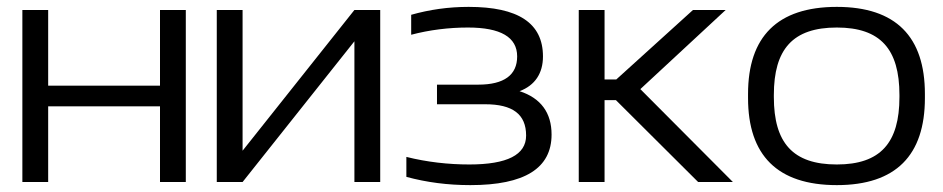

<svg xmlns="http://www.w3.org/2000/svg" viewBox="-20 -529 2740 558"><path d="M45 0H120V-220H445V0H520V-500H445V-280H120V-500H45Z M610 0H685L1010 -409V0H1085V-500H1010L685 -91V-500H610Z M1370 -283H1250V-226H1390C1470 -226 1509 -197 1509 -135C1509 -79 1454 -51 1344 -51C1283 -51 1221 -58 1161 -73V-15C1220 1 1281 9 1347 9C1505 9 1583 -40 1583 -138C1583 -201 1552 -244 1490 -264C1535 -281 1558 -316 1558 -365C1558 -462 1486 -509 1342 -509C1283 -509 1228 -501 1175 -486V-428C1228 -442 1284 -449 1340 -449C1435 -449 1483 -421 1483 -365C1483 -311 1445 -283 1370 -283Z M1662 -500V0H1737V-238H1770L2009 0H2110L1841 -270L2089 -500H1994L1771 -298H1737V-500Z M2154 -256V-244C2154 -78 2239 9 2412 9C2584 9 2668 -78 2668 -244V-256C2668 -422 2584 -509 2412 -509C2239 -509 2154 -422 2154 -256ZM2229 -247V-253C2229 -386 2284 -449 2412 -449C2539 -449 2594 -386 2594 -253V-247C2594 -114 2539 -51 2412 -51C2284 -51 2229 -114 2229 -247Z"/></svg>

Font: LT Wave Light
Style: Regular
Weight: 300
Designer: Daniel Lyons
Version: Version 2.5 (Glyphs App)